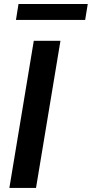

<svg xmlns="http://www.w3.org/2000/svg" viewBox="-20 -929 454 949"><path d="M278.8 -727.3 158 0H26.3L147 -727.3ZM413.7 -909.1 400.9 -830.6H58.9L71.4 -909.1Z"/></svg>

Font: Inter UI Semi Bold
Style: Italic
Weight: 600
Italic angle: -9.39999°
Designer: Rasmus Andersson
Foundry: rsms
Version: 3.2;8d6f07862